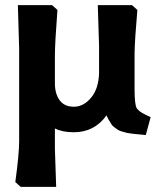

<svg xmlns="http://www.w3.org/2000/svg" viewBox="-20 -514 631 752"><path d="M269 4Q224 4 195 -11V69L200 218H61L40 199Q55 89 55 39V-325L50 -494H184L205 -475Q195 -345 195 -295V-188Q195 -147 213.5 -121.5Q232 -96 269.5 -96Q307 -96 336.5 -131Q366 -166 368 -227V-335L363 -494H497L518 -475Q508 -360 507 -305V-167Q507 -102 516 -89.5Q525 -77 546.5 -66.5Q568 -56 570 -55L551 15Q544 14 527 12.5Q510 11 505 10.5Q500 10 486.5 8Q473 6 468 4L454 0Q443 -4 439 -7.5Q435 -11 427.5 -16Q420 -21 416 -28Q403 -48 397 -62Q350 4 269 4Z"/></svg>

Font: Andada SC
Style: Bold
Weight: 700
Designer: Carolina Giovagnoli
Foundry: Carolina Giovagnoli
Version: Version 1.003